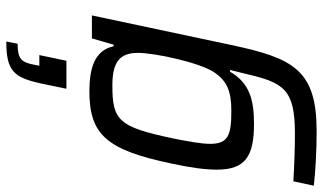

<svg xmlns="http://www.w3.org/2000/svg" viewBox="-232 -594 1026 610"><g transform="rotate(-90 281.0 -289.0)"><path d="M320 -668 304 -591H393L411 -677H377L380 -692C388 -734 398 -746 447 -746L454 -782C360 -782 339 -758 320 -668ZM169 204C364 204 401 130 443 -67L537 -510H464L444 -441H439C426 -502 368 -518 296 -518C158 -518 109 -463 66 -255C53 -196 47 -149 47 -113C47 -22 90 5 193 5C270 5 323 -10 358 -71H364C362 -66 357 -42 352 -24C324 98 304 135 162 135C117 135 57 133 10 130L-4 195C36 200 108 204 169 204ZM235 -67C158 -67 129 -76 129 -134C129 -162 136 -201 147 -256C183 -424 203 -445 314 -445C386 -445 418 -424 418 -364C418 -309 387 -167 356 -121C330 -83 299 -67 235 -67Z"/></g></svg>

Font: Saira UNSAM
Style: Italic
Weight: 400
Italic angle: -12°
Designer: Hector Gatti with collaboration of the Omnibus-Type team
Foundry: Omnibus-Type
Version: Version 0.072;PS 000.072;hotconv 1.0.88;makeotf.lib2.5.64775